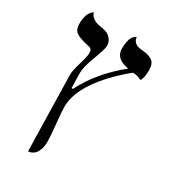

<svg xmlns="http://www.w3.org/2000/svg" viewBox="-186 -659 854 957"><g transform="rotate(30 241.0 -180.0)"><path d="M175.8 -81.1Q175.8 -54.2 182.9 13.9Q189.9 82 189.9 110.8Q189.9 135.7 184.1 153.8Q178.2 171.9 171.1 180.9Q164.1 189.9 154.1 195.1Q144 200.2 138.9 201.2Q133.8 202.1 129.9 202.1L120.1 -232.9V-234.9Q120.1 -255.9 135 -305.9Q149.9 -356 149.9 -375Q149.9 -399.9 129.9 -402.8Q74.7 -414.1 54 -428.5Q33.2 -442.9 33.2 -476.1Q33.2 -496.1 36.6 -512Q40 -527.8 44.9 -536.9Q49.8 -545.9 55.4 -552Q61 -558.1 64.5 -560.1L67.9 -562Q71.8 -543.9 88.9 -532.5Q106 -521 123 -519Q147.9 -515.1 164.1 -510Q180.2 -504.9 194.1 -489Q208 -473.1 208 -448.2Q208 -431.2 183.1 -365.5Q158.2 -299.8 158.2 -267.1L160.2 -179.2H168Q230 -303.2 356 -404.8Q278.8 -417 278.8 -476.1Q278.8 -498 282.5 -515.6Q286.1 -533.2 291 -541Q295.9 -548.8 301.5 -554.4Q307.1 -560.1 310.5 -561L314 -562Q318.8 -521 371.1 -519Q409.2 -516.1 429.7 -502Q450.2 -487.8 450.2 -450.2Q450.2 -402.3 437 -386.2Q411.1 -399.4 387.2 -398.9Q342.3 -363.8 291 -310.1Q175.8 -186 175.8 -81.1Z"/></g></svg>

Font: Linux Biolinum O
Style: Bold
Weight: 700
Designer: Philipp H. Poll
Foundry: Philipp H. Poll
Version: Version 1.3.2